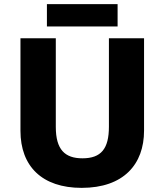

<svg xmlns="http://www.w3.org/2000/svg" viewBox="-20 -899 796 929"><path d="M549 -879H207V-771H549ZM677 -267V-714H507V-286C507 -179 469 -133 379 -133C294 -133 250 -175 250 -285V-714H79V-266C79 -95 183 10 375 10C578 10 677 -104 677 -267Z"/></svg>

Font: Noto Sans Gurmukhi ExtraBold
Style: Regular
Weight: 800
Designer: Jelle Bosma - Monotype Design Team
Foundry: Monotype Imaging Inc.
Version: Version 2.004